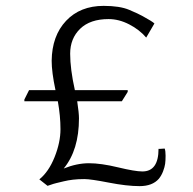

<svg xmlns="http://www.w3.org/2000/svg" viewBox="-20 -683 659 654"><path d="M541 -177Q544 -169 544 -152.5Q544 -136 542.5 -125Q541 -114 535.5 -99.5Q530 -85 521 -74Q499 -49 455.5 -49Q412 -49 350.5 -61Q289 -73 267.5 -73Q246 -73 229 -71Q212 -69 197.5 -65.5Q183 -62 172.5 -59.5Q162 -57 152.5 -53.5Q143 -50 142 -50L114 -72Q146 -98 166 -148Q186 -198 186 -243Q186 -288 177 -338H63V-344L79 -376H169Q156 -437 156 -476Q157 -561 205 -612Q253 -663 333 -663Q388 -663 420 -649.5Q452 -636 466 -628Q499 -610 506 -603L478 -555Q455 -582 420 -600Q385 -618 350 -618Q287 -618 253 -585Q219 -552 219 -500Q219 -448 235 -376H415V-370L395 -338H243Q249 -298 249 -280Q249 -172 197 -109Q242 -127 283 -127Q324 -127 382 -113Q440 -99 465 -99Q520 -99 520 -176H526Q530 -176 541 -177Z"/></svg>

Font: Halant
Style: Regular
Weight: 400
Designer: Hitesh Malaviya (Devanagari), Satya Rajpurohit (Latin)
Foundry: Indian Type Foundry
Version: Version 1.101;PS 1.0;hotconv 1.0.78;makeotf.lib2.5.61930; tt